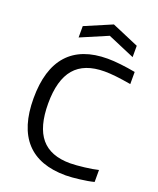

<svg xmlns="http://www.w3.org/2000/svg" viewBox="-173 -1064 968 1176"><g transform="rotate(20 311.0 -476.0)"><path d="M400 9Q228 9 141 -86Q54 -181 54 -368Q54 -558 141 -654.5Q228 -751 399 -751Q436 -751 484.5 -745.5Q533 -740 581 -731V-652Q523 -662 481.5 -666.5Q440 -671 408 -671Q276 -671 212.5 -596.5Q149 -522 149 -369Q149 -217 210.5 -143.5Q272 -70 400 -70Q418 -70 442.5 -72Q467 -74 492.5 -77Q518 -80 541.5 -84Q565 -88 581 -92V-14Q562 -9 538.5 -5Q515 -1 490.5 2Q466 5 442.5 7Q419 9 400 9ZM186 -886 362 -961 538 -886V-812L362 -887L186 -812Z"/></g></svg>

Font: Encode Sans Wide
Style: Regular
Weight: 400
Designer: Pablo Impallari, Andres Torresi
Foundry: Pablo Impallari, Andres Torresi
Version: Version 1.000; ttfautohint (v1.00) -l 8 -r 50 -G 200 -x 14 -